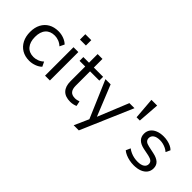

<svg xmlns="http://www.w3.org/2000/svg" viewBox="-0 -1427 2329 2329"><g transform="rotate(45 1164.5 -262.5)"><path d="M289 9Q215 9 161.5 -23Q108 -55 78.5 -112.5Q49 -170 49 -247Q49 -324 78.5 -380Q108 -436 161.5 -466.5Q215 -497 289 -497Q336 -497 380.5 -480.5Q425 -464 454 -435L425 -375Q396 -402 361.5 -415Q327 -428 294 -428Q218 -428 176 -381Q134 -334 134 -246Q134 -159 176 -109.5Q218 -60 294 -60Q326 -60 361 -73Q396 -86 424 -113L453 -53Q424 -24 379 -7.5Q334 9 289 9Z M543 -609V-701H645V-609ZM553 0V-488H636V0Z M993 9Q906 9 862.5 -37Q819 -83 819 -169V-423H722V-488H819V-636H902V-488H1061V-423H902V-177Q902 -120 926 -91Q950 -62 1004 -62Q1021 -62 1038 -66Q1055 -70 1069 -75L1083 -11Q1069 -3 1043 3Q1017 9 993 9Z M1224 180 1316 -27V15L1101 -488H1190L1361 -66H1340L1512 -488H1599L1312 180Z M1695 -428 1673 -705H1771L1751 -428Z M2081 9Q2043 9 2006.5 1.5Q1970 -6 1939 -19.5Q1908 -33 1885 -52L1911 -111Q1936 -92 1964.5 -79.5Q1993 -67 2023 -61Q2053 -55 2083 -55Q2141 -55 2171.5 -75.5Q2202 -96 2202 -131Q2202 -160 2182.5 -176Q2163 -192 2121 -201L2027 -220Q1963 -234 1931 -266.5Q1899 -299 1899 -351Q1899 -395 1923 -428Q1947 -461 1991 -479Q2035 -497 2093 -497Q2127 -497 2160 -490Q2193 -483 2221.5 -469.5Q2250 -456 2269 -436L2242 -378Q2222 -396 2197.5 -408Q2173 -420 2146.5 -426.5Q2120 -433 2093 -433Q2037 -433 2007 -411.5Q1977 -390 1977 -354Q1977 -326 1995 -309Q2013 -292 2052 -284L2145 -264Q2213 -250 2246.5 -219Q2280 -188 2280 -136Q2280 -91 2255.5 -58.5Q2231 -26 2186.5 -8.5Q2142 9 2081 9Z"/></g></svg>

Font: Nunito Sans 12pt ExtraLight 11pt
Style: Regular
Weight: 400
Version: Version 3.101;gftools[0.9.27]